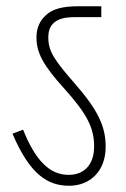

<svg xmlns="http://www.w3.org/2000/svg" viewBox="-20 -642 403 616"><path d="M319 -171C319 -236 295 -288 220 -374C156 -447 135 -477 135 -521C135 -541 139 -556 153 -569C169 -582 186 -587 224 -587H305V-622H233C180 -622 149 -613 128 -594C108 -576 97 -553 97 -522C97 -473 118 -433 186 -358C255 -281 282 -235 282 -173C282 -111 248 -81 200 -81C138 -81 93 -129 54 -226L20 -213C76 -82 133 -46 202 -46C267 -46 319 -91 319 -171Z"/></svg>

Font: Noto Sans Devanagari UI Condensed ExtraLight
Style: Regular
Weight: 200
Width: 3
Designer: Jelle Bosma - Monotype Design Team
Foundry: Monotype Imaging Inc.
Version: Version 2.004